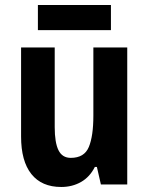

<svg xmlns="http://www.w3.org/2000/svg" viewBox="-20 -786 593 765"><path d="M487 -597V-51H382L366 -121H358Q338 -81 303 -61Q268 -41 224 -41Q146 -41 105 -92.5Q64 -144 64 -242V-597H198V-279Q198 -218 213 -187.5Q228 -157 262 -157Q316 -157 334 -200.5Q352 -244 352 -325V-597ZM422 -766V-666H131V-766Z"/></svg>

Font: Noto Sans Tamil UI Condensed
Style: Bold
Weight: 700
Width: 3
Designer: Jelle Bosma - Monotype Design Team
Foundry: Monotype Imaging Inc.
Version: Version 2.004; ttfautohint (v1.8.4.7-5d5b)